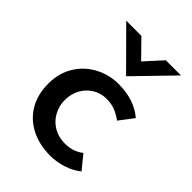

<svg xmlns="http://www.w3.org/2000/svg" viewBox="-194 -745 850 850"><g transform="rotate(45 230.5 -320.5)"><path d="M422 -39Q394 -16 354.5 -3Q315 10 275 10Q206 10 153.5 -17Q101 -44 72 -93Q43 -142 43 -210Q43 -277 74 -326.5Q105 -376 156 -402.5Q207 -429 264 -429Q316 -429 356 -415Q396 -401 425 -376L374 -309Q357 -323 331.5 -334Q306 -345 273 -345Q238 -345 209 -327.5Q180 -310 163 -279.5Q146 -249 146 -210Q146 -173 163.5 -141.5Q181 -110 212 -92Q243 -74 283 -74Q309 -74 331 -81.5Q353 -89 370 -103ZM185 -651 276 -558 246 -550 338 -651H433L264 -477H263L90 -651Z"/></g></svg>

Font: Josefin Sans Thin Medium
Style: Regular
Weight: 500
Version: Version 2.000